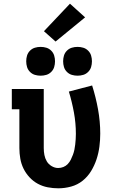

<svg xmlns="http://www.w3.org/2000/svg" viewBox="-20 -1012 640 1040"><path d="M296 8Q267 8 238.5 2.5Q210 -3 185 -16.5Q160 -30 140 -51.5Q120 -73 107.5 -98.5Q95 -124 90 -152.5Q85 -181 85 -210V-420H44V-530H217V-210Q217 -191 220.5 -172.5Q224 -154 233.5 -138Q243 -122 260 -112Q277 -102 295 -102Q310 -102 323.5 -107.5Q337 -113 347 -123.5Q357 -134 363.5 -147Q370 -160 375 -173.5Q380 -187 383 -201Q386 -215 387.5 -229.5Q389 -244 390 -258Q391 -272 391 -287Q391 -345 380.5 -402.5Q370 -460 353 -516L479 -549Q499 -486 511 -420Q523 -354 523 -288Q523 -253 518.5 -218Q514 -183 503 -149.5Q492 -116 473.5 -85.5Q455 -55 427.5 -33Q400 -11 365.5 -1.5Q331 8 296 8ZM400 -602Q384 -602 369 -606.5Q354 -611 342.5 -622.5Q331 -634 326.5 -649Q322 -664 322 -680Q322 -696 326.5 -711Q331 -726 342.5 -737.5Q354 -749 369 -753.5Q384 -758 400 -758Q416 -758 431 -753.5Q446 -749 457.5 -737.5Q469 -726 473.5 -711Q478 -696 478 -680Q478 -664 473.5 -649Q469 -634 457.5 -622.5Q446 -611 431 -606.5Q416 -602 400 -602ZM200 -602Q184 -602 169 -606.5Q154 -611 142.5 -622.5Q131 -634 126.5 -649Q122 -664 122 -680Q122 -696 126.5 -711Q131 -726 142.5 -737.5Q154 -749 169 -753.5Q184 -758 200 -758Q216 -758 231 -753.5Q246 -749 257.5 -737.5Q269 -726 273.5 -711Q278 -696 278 -680Q278 -664 273.5 -649Q269 -634 257.5 -622.5Q246 -611 231 -606.5Q216 -602 200 -602ZM281 -787 218 -843 359 -992 441 -918Z"/></svg>

Font: Iosevka Slab XBdEx
Style: Regular
Weight: 800
Width: 7
Monospace: yes
Designer: Belleve Invis
Foundry: Belleve Invis
Version: Version 11.1.0; ttfautohint (v1.8.3)